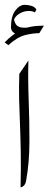

<svg xmlns="http://www.w3.org/2000/svg" viewBox="-22 -789 206 811"><path d="M59.6 -477.1 98.1 -533.7Q95.7 -457 99.1 -367.9Q102.5 -278.8 102.3 -190.2Q102.1 -101.6 88.4 -26.4Q86.4 -13.2 79.8 -6.1Q73.2 1 64.9 2.4Q66.9 -83.5 65.7 -148.2Q64.5 -212.9 62.3 -266.1Q60.1 -319.3 58.8 -369.6Q57.6 -419.9 59.6 -477.1ZM52.7 -641.6Q44.9 -644 34.7 -652.1Q24.4 -660.2 24.4 -673.3Q24.4 -720.7 42.7 -744.6Q61 -768.6 82.5 -768.6Q96.2 -768.6 110.4 -764.4Q124.5 -760.3 131.8 -749L125.5 -736.8Q113.8 -742.7 99.6 -742.7Q78.6 -742.7 59.3 -731Q40 -719.2 35.2 -700.2L37.1 -711.4Q37.1 -698.2 46.1 -685.1Q55.2 -671.9 81.1 -671.9Q88.9 -671.9 97.7 -673.3ZM163.6 -680.7 144 -648.9Q116.7 -648.9 83.7 -640.6Q50.8 -632.3 13.2 -598.1L-2.4 -609.9Q30.8 -644 66.9 -662.4Q103 -680.7 163.6 -680.7Z"/></svg>

Font: Lateef ExtraLight
Style: Regular
Weight: 200
Designer: SIL International
Foundry: SIL International
Version: Version 4.200